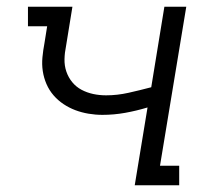

<svg xmlns="http://www.w3.org/2000/svg" viewBox="-20 -550 640 570"><path d="M380 0 418 -231Q385 -221 351.5 -215Q318 -209 284 -209Q263 -209 242.5 -212.5Q222 -216 203.5 -223Q185 -230 168.5 -241Q152 -252 139 -267Q126 -282 118 -300.5Q110 -319 107 -339Q104 -359 106 -380Q108 -401 112 -422L120 -472H63V-530H195L176 -413Q172 -394 171.5 -374.5Q171 -355 177 -337.5Q183 -320 194.5 -306Q206 -292 222 -283.5Q238 -275 256.5 -271Q275 -267 295 -267Q328 -267 361.5 -274.5Q395 -282 429 -291L468 -530H533L455 -58H512V0Z"/></svg>

Font: Iosevka Curly Slab LtEx
Style: Italic
Weight: 300
Width: 7
Italic angle: -9°
Monospace: yes
Designer: Belleve Invis
Foundry: Belleve Invis
Version: Version 11.1.0; ttfautohint (v1.8.3)